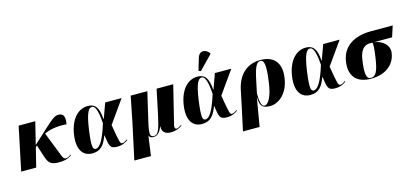

<svg xmlns="http://www.w3.org/2000/svg" viewBox="-79 -1443 4892 2284"><g transform="rotate(-15 2367.0 -301.5)"><path d="M15 0H200L258 -235L276 -252L316 -128C344 -39 361 10 473 10C532 10 581 5 637 -36L634 -45C609 -24 588 -15 572 -15C551 -15 540 -26 530 -50L407 -363C460 -390 554 -415 681 -404C697 -483 686 -539 619 -539C575 -539 548 -522 427 -411L264 -261L332 -536H127Z M890 10C994 10 1039 -48 1082 -161H1084C1102 -33 1104 10 1195 10C1263 10 1305 -16 1331 -36L1327 -45C1304 -26 1282 -15 1265 -15C1238 -15 1234 -39 1197 -256L1395 -536H1193L1126 -351H1123C1112 -504 1065 -549 980 -549C867 -549 763 -455 735 -257C708 -65 788 10 890 10ZM944 -32C909 -32 893 -59 923 -274C953 -486 989 -526 1026 -526C1057 -526 1090 -493 1103 -305C1044 -112 992 -32 944 -32Z M1349 221H1554L1587 -19H1589C1599 1 1612 10 1644 10C1698 10 1730 -36 1751 -92H1753C1746 -8 1808 10 1858 10C1920 10 1967 -12 1998 -36L1995 -45C1961 -19 1944 -15 1931 -15C1917 -15 1907 -31 1915 -65L2031 -536H1826L1764 -240C1725 -60 1704 0 1651 0C1605 0 1594 -29 1629 -180L1712 -536H1507L1445 -225Z M2390 -602 2550 -767 2552 -779C2509 -836 2434 -847 2407 -762L2362 -612ZM2241 10C2345 10 2390 -48 2433 -161H2435C2453 -33 2455 10 2546 10C2614 10 2656 -16 2682 -36L2678 -45C2655 -26 2633 -15 2616 -15C2589 -15 2585 -39 2548 -256L2746 -536H2544L2477 -351H2474C2463 -504 2416 -549 2331 -549C2218 -549 2114 -455 2086 -257C2059 -65 2139 10 2241 10ZM2295 -32C2260 -32 2244 -59 2274 -274C2304 -486 2340 -526 2377 -526C2408 -526 2441 -493 2454 -305C2395 -112 2343 -32 2295 -32Z M2687 221H2892L2951 -126H2953C2955 -13 2989 13 3083 13C3176 13 3303 -70 3330 -268C3355 -445 3275 -546 3105 -546C2934 -546 2826 -436 2790 -263L2746 -53ZM3014 -9C2975 -9 2962 -89 2965 -176L2998 -333C3028 -477 3056 -536 3100 -536C3151 -536 3165 -472 3135 -261C3115 -115 3069 -9 3014 -9Z M3575 10C3679 10 3724 -48 3767 -161H3769C3787 -33 3789 10 3880 10C3948 10 3990 -16 4016 -36L4012 -45C3989 -26 3967 -15 3950 -15C3923 -15 3919 -39 3882 -256L4080 -536H3878L3811 -351H3808C3797 -504 3750 -549 3665 -549C3552 -549 3448 -455 3420 -257C3393 -65 3473 10 3575 10ZM3629 -32C3594 -32 3578 -59 3608 -274C3638 -486 3674 -526 3711 -526C3742 -526 3775 -493 3788 -305C3729 -112 3677 -32 3629 -32Z M4322 10C4520 10 4620 -99 4637 -223C4652 -324 4559 -391 4465 -401H4690L4734 -536H4467C4261 -536 4111 -448 4085 -262C4061 -90 4146 10 4322 10ZM4323 0C4267 0 4255 -66 4279 -232C4296 -353 4347 -401 4417 -401H4448C4456 -369 4452 -330 4438 -225C4413 -49 4381 0 4323 0Z"/></g></svg>

Font: Noto Serif Display Black
Style: Italic
Weight: 900
Italic angle: -12°
Designer: Monotype Design Team
Foundry: Monotype Imaging Inc.
Version: Version 2.009